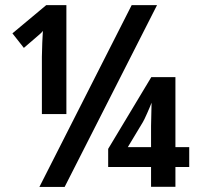

<svg xmlns="http://www.w3.org/2000/svg" viewBox="-20 -734 820 754"><path d="M240.7 -286.1H144.5V-511.2L146 -565.9L148.4 -612.8Q144.5 -606.9 137.7 -601.1L73.7 -545.9L28.8 -603L161.6 -713.9H240.7ZM233.9 0H134.8L497.1 -713.9H596.7ZM668.9 -156.2H723.1V-78.1H668.9V-0.5H573.2V-78.1H404.8V-149.4L574.2 -431.2H668.9ZM573.2 -156.2V-239.3L575.2 -330.6Q570.3 -317.4 558.1 -289.8Q545.9 -262.2 541 -254.4L481.9 -156.2Z"/></svg>

Font: Open Sans Hebrew Condensed
Style: Bold
Weight: 700
Width: 3
Foundry: Ascender Corporation, Yanek Iontef
Version: Version 2.001;PS 002.001;hotconv 1.0.70;makeotf.lib2.5.58329